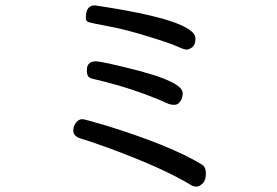

<svg xmlns="http://www.w3.org/2000/svg" viewBox="-20 -691 1040 720"><path d="M716.8 8.8Q708 8.8 699.7 4.9Q586.9 -64 373 -141.1Q317.9 -161.1 278.8 -172.9Q254.9 -181.2 254.9 -201.2Q254.9 -207 256.8 -215.8Q268.1 -244.1 289.1 -244.1Q296.9 -244.1 377.9 -220.2Q620.1 -145 734.9 -75.2Q752 -66.9 752 -40Q752 -14.2 739.5 -2.7Q727.1 8.8 716.8 8.8ZM633.8 -297.9Q623 -297.9 613.8 -300.8Q484.9 -358.9 334 -394Q321.8 -396 313.7 -401.6Q305.7 -407.2 305.7 -428.2Q305.7 -460.9 339.8 -460.9Q362.8 -460.9 496.1 -426.8Q665 -382.8 665 -341.8Q665 -323.2 656 -310.5Q647 -297.9 633.8 -297.9ZM301.8 -624Q301.8 -670.9 335 -670.9Q712.9 -615.2 712.9 -546.9Q712.9 -522.9 700.9 -513.9Q689 -504.9 679.9 -504.9Q670.9 -504.9 643.3 -517.3Q615.7 -529.8 532.2 -555.4Q448.7 -581.1 383.8 -593Q318.8 -605 310.3 -608.9Q301.8 -612.8 301.8 -624Z"/></svg>

Font: LXGW WenKai GB Screen
Style: Regular
Weight: 400
Designer: LXGW / Fontworks Inc.
Foundry: LXGW / Fontworks Inc.
Version: Version 1.321;February 19, 2024;FontCreator 14.0.0.2901 64-b